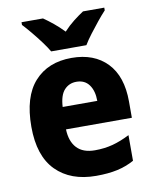

<svg xmlns="http://www.w3.org/2000/svg" viewBox="-86 -831 726 907"><g transform="rotate(-10 276.5 -378.0)"><path d="M283 -559Q391 -559 453 -494.5Q515 -430 515 -309V-231H199Q201 -173 230.5 -141.5Q260 -110 317 -110Q363 -110 402.5 -120.5Q442 -131 485 -153V-30Q447 -9 403.5 0.5Q360 10 302 10Q180 10 110 -60.5Q40 -131 40 -271Q40 -415 105 -487Q170 -559 283 -559ZM286 -444Q251 -444 228 -419Q205 -394 202 -338H368Q368 -386 347 -415Q326 -444 286 -444ZM194 -606Q182 -627 161.5 -654.5Q141 -682 119 -708.5Q97 -735 80 -753V-766H183Q205 -751 229.5 -731Q254 -711 278 -686Q302 -712 327 -731.5Q352 -751 375 -766H477V-753Q460 -735 438.5 -708.5Q417 -682 396.5 -655Q376 -628 363 -606Z"/></g></svg>

Font: Noto Sans Sinhala SemiCondensed ExtraBold
Style: Regular
Weight: 800
Width: 4
Designer: Jelle Bosma - Monotype Design Team
Foundry: Monotype Imaging Inc.
Version: Version 2.006; ttfautohint (v1.8.4.7-5d5b)